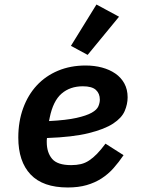

<svg xmlns="http://www.w3.org/2000/svg" viewBox="-20 -818 640 850"><path d="M368 -575 294 -615 407 -798 507 -744ZM280 12Q170 12 115.5 -45.5Q61 -103 61 -209Q61 -280 82.5 -339Q104 -398 143 -440Q182 -482 237 -505Q292 -528 359 -528Q398 -528 431.5 -519Q465 -510 490.5 -492.5Q516 -475 530.5 -448.5Q545 -422 545 -387Q545 -357 532 -326.5Q519 -296 481 -271Q443 -246 372.5 -228.5Q302 -211 188 -207Q187 -201 187 -196.5Q187 -192 187 -189Q187 -143 210.5 -115Q234 -87 295 -87Q319 -87 338 -91.5Q357 -96 374.5 -107.5Q392 -119 409.5 -137Q427 -155 447 -182L527 -131Q506 -100 482.5 -73.5Q459 -47 429.5 -28Q400 -9 363.5 1.5Q327 12 280 12ZM347 -436Q290 -436 252.5 -403.5Q215 -371 200 -297L197 -282Q274 -286 318.5 -296Q363 -306 386 -319Q409 -332 415.5 -347.5Q422 -363 422 -377Q422 -404 404.5 -420Q387 -436 347 -436Z"/></svg>

Font: IBM Plex Mono SemiBold
Style: Italic
Weight: 600
Italic angle: -9°
Monospace: yes
Designer: Mike Abbink, Paul van der Laan, Pieter van Rosmalen
Foundry: Bold Monday
Version: Version 2.3